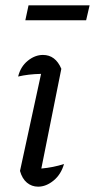

<svg xmlns="http://www.w3.org/2000/svg" viewBox="-20 -694 356 720"><path d="M220 -79Q209 -40 181 -17Q153 6 123 6Q99 6 81 -9Q63 -24 55 -53L134 -417Q86 -416 48 -407Q57 -444 84 -466Q111 -488 141 -488Q188 -488 210 -436L135 -62Q180 -66 220 -79ZM75 -618 87 -674H316L303 -618Z"/></svg>

Font: Piazzolla
Style: Italic
Weight: 400
Italic angle: -11.3°
Designer: Juan Pablo del Peral
Foundry: Huerta Tipografica
Version: Version 1.330